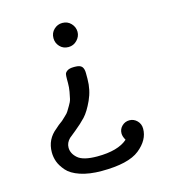

<svg xmlns="http://www.w3.org/2000/svg" viewBox="-96 -466 687 771"><g transform="rotate(-15 248.0 -80.5)"><path d="M58.1 103Q58.1 48.8 101.1 15.1Q101.1 15.1 113.8 3.9Q127.9 -5.9 130.4 -8.5Q132.8 -11.2 145 -22.2Q157.2 -33.2 160.6 -39.6Q164.1 -45.9 172.6 -59.6Q181.2 -73.2 184.1 -85.2Q187 -97.2 189.9 -114Q192.9 -130.9 192.9 -148.9V-165Q192.9 -179.2 194.3 -186Q195.8 -192.9 204.8 -199Q213.9 -205.1 231.9 -205.1H236.8Q257.8 -205.1 265.4 -196Q272.9 -187 272.9 -168.9V-145Q272.9 -99.1 254.4 -58.6Q235.8 -18.1 217 2Q198.2 22 171.6 43.5Q145 64.9 144 65.9Q127.9 82 127.9 102.1Q127.9 127 150.4 146.5Q172.9 166 231 166Q316.9 166 356.9 130.9V129.9Q348.1 114.7 348.1 102.1Q348.1 84 361.1 71.5Q374 59.1 392.1 59.1Q410.2 59.1 423.6 72.5Q437 85.9 437 106Q437 152.8 390.6 189.9Q344.2 227.1 232.9 227.1Q181.2 227.1 144 214.6Q106.9 202.1 89.4 181.6Q71.8 161.1 64.9 142.1Q58.1 123 58.1 103ZM183.1 -337.9Q183.1 -359.9 198 -374Q212.9 -388.2 232.9 -388.2Q254.9 -388.2 269 -373Q283.2 -357.9 283.2 -337.9Q283.2 -318.8 268.6 -303.5Q253.9 -288.1 232.9 -288.1Q210.9 -288.1 197 -303Q183.1 -317.9 183.1 -337.9Z"/></g></svg>

Font: CMU Typewriter Text Variable Width
Style: Medium
Weight: 500
Version: Version 0.7.0